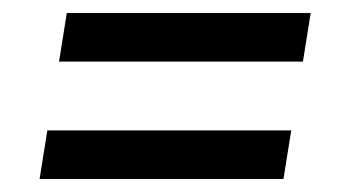

<svg xmlns="http://www.w3.org/2000/svg" viewBox="-20 -488 540 296"><path d="M71 -393 83 -468H459L447 -393ZM41 -212 53 -287H429L417 -212Z"/></svg>

Font: Iosevka Term Curly Medium
Style: Italic
Weight: 500
Italic angle: -9°
Designer: Belleve Invis
Foundry: Belleve Invis
Version: Version 32.3.0